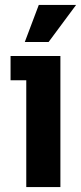

<svg xmlns="http://www.w3.org/2000/svg" viewBox="-20 -762 331 782"><path d="M87 0V-435H23V-534H226V0ZM81 -591 138 -742H290L178 -591Z"/></svg>

Font: Mozilla Text ExtraLight
Style: Regular
Weight: 200
Designer: Studio DRAMA
Foundry: Studio DRAMA
Version: Version 1.000